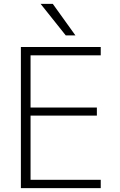

<svg xmlns="http://www.w3.org/2000/svg" viewBox="-20 -973 619 993"><path d="M253 -953 370 -790H320L190 -953ZM138 -687V-417H481V-375H138V-43H501V0H88V-730H501V-687Z"/></svg>

Font: M PLUS 1p Light
Style: Regular
Weight: 300
Version: Version 1.061